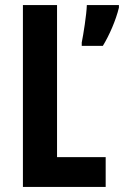

<svg xmlns="http://www.w3.org/2000/svg" viewBox="-20 -734 487 754"><path d="M70 0H395V-117H204V-714H70ZM447 -704V-714H321C320 -677 307 -596 301 -567V-554H384C409 -595 435 -654 447 -704Z"/></svg>

Font: Noto Sans Tamil ExtraCondensed
Style: Bold
Weight: 700
Width: 2
Designer: Jelle Bosma - Monotype Design Team
Foundry: Monotype Imaging Inc.
Version: Version 2.004